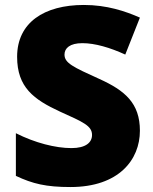

<svg xmlns="http://www.w3.org/2000/svg" viewBox="-20 -744 617 774"><path d="M544 -217C544 -328 484 -379 380 -426C274 -474 240 -490 240 -524C240 -550 262 -570 312 -570C363 -570 424 -552 485 -524L544 -673C485 -699 411 -724 318 -724C158 -724 49 -653 49 -515C49 -392 116 -343 222 -294C315 -252 351 -237 351 -200C351 -169 325 -147 268 -147C204 -147 121 -168 44 -207V-35C112 -3 166 10 264 10C459 10 544 -100 544 -217Z"/></svg>

Font: Noto Sans Lao Looped Black
Style: Regular
Weight: 900
Designer: Mark Frömberg, Ben Mitchell
Foundry: The Fontpad Ltd
Version: Version 1.002